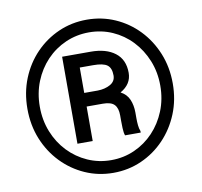

<svg xmlns="http://www.w3.org/2000/svg" viewBox="-81 -807 947 902"><g transform="rotate(-10 393.0 -356.0)"><path d="M42.5 -356Q42.5 -433.6 69.3 -500Q96.2 -566.4 144 -616Q191.9 -665.5 254.6 -693.1Q317.4 -720.7 389.2 -720.7Q460.9 -720.7 523.7 -693.1Q586.4 -665.5 634 -616Q681.6 -566.4 708.7 -500Q735.8 -433.6 735.8 -356Q735.8 -278.3 708.7 -211.9Q681.6 -145.5 634 -95.7Q586.4 -45.9 523.7 -18.1Q460.9 9.8 389.2 9.8Q317.4 9.8 254.6 -18.1Q191.9 -45.9 144 -95.7Q96.2 -145.5 69.3 -211.9Q42.5 -278.3 42.5 -356ZM101.6 -356Q101.6 -291.5 123.8 -235.8Q146 -180.2 185.5 -138.7Q225.1 -97.2 277.3 -74Q329.6 -50.8 389.2 -50.8Q448.7 -50.8 500.7 -74Q552.7 -97.2 592 -138.7Q631.3 -180.2 653.8 -235.8Q676.3 -291.5 676.3 -356Q676.3 -420.4 653.8 -475.8Q631.3 -531.2 592 -572.8Q552.7 -614.3 500.7 -637.2Q448.7 -660.2 389.2 -660.2Q329.6 -660.2 277.3 -637.2Q225.1 -614.3 185.5 -572.8Q146 -531.2 123.8 -475.8Q101.6 -420.4 101.6 -356ZM396 -318.8H318.4V-154.3H245.6V-569.3H382.3Q455.1 -569.3 497.8 -536.6Q540.5 -503.9 540.5 -440.9Q540.5 -386.7 486.8 -356.4Q515.6 -341.3 527.3 -313.7Q539.1 -286.1 539.1 -251.5V-224.1Q539.1 -206.1 540.8 -189.7Q542.5 -173.3 547.4 -162.1V-154.3H472.7Q467.8 -167 467 -190.4Q466.3 -213.9 466.3 -224.6V-251Q466.3 -285.6 450.4 -302.2Q434.6 -318.8 396 -318.8ZM382.3 -504.9H318.4V-383.8H382.8Q417 -384.3 442.6 -398.4Q468.3 -412.6 468.3 -440.9Q468.3 -476.6 449.2 -490.7Q430.2 -504.9 382.3 -504.9Z"/></g></svg>

Font: Vazirmatn UI FD ExtraBold
Style: Regular
Weight: 800
Designer: Saber Rastikerdar
Foundry: Saber Rastikerdar
Version: Version 33.003